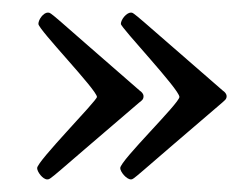

<svg xmlns="http://www.w3.org/2000/svg" viewBox="-20 -369 400 305"><path d="M39 -102C39 -96 48 -84 55 -84C61 -84 58 -84 201 -206C205 -209 208 -211 208 -216C208 -220 205 -223 202 -225C59 -349 62 -349 56 -349C49 -349 41 -338 41 -331C41 -322 134 -226 134 -215C134 -209 39 -113 39 -102ZM171 -102C171 -96 181 -84 188 -84C193 -84 190 -84 333 -206C336 -209 340 -211 340 -216C340 -220 337 -223 334 -225C191 -349 193 -349 188 -349C181 -349 172 -338 172 -331C172 -325 265 -227 265 -215C265 -205 171 -114 171 -102Z"/></svg>

Font: OFL Sorts Mill Goudy
Style: Regular
Weight: 500
Version: Version 003.000